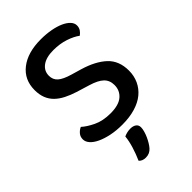

<svg xmlns="http://www.w3.org/2000/svg" viewBox="-251 -713 1034 1034"><g transform="rotate(-45 265.5 -196.5)"><path d="M255 -74Q318 -74 348 -100Q378 -126 378 -167Q378 -203 355 -225Q332 -247 282 -262L207 -285Q172 -296 143.5 -310.5Q115 -325 95 -344.5Q75 -364 64.5 -390.5Q54 -417 54 -452Q54 -531 112.5 -576.5Q171 -622 271 -622Q312 -622 347 -615.5Q382 -609 407.5 -597.5Q433 -586 447.5 -570.5Q462 -555 462 -537Q462 -520 453.5 -507.5Q445 -495 433 -487Q408 -506 367.5 -519.5Q327 -533 278 -533Q223 -533 193 -511Q163 -489 163 -452Q163 -422 184 -403.5Q205 -385 253 -371L311 -354Q395 -329 441.5 -285.5Q488 -242 488 -167Q488 -127 472.5 -93.5Q457 -60 428 -36Q399 -12 355.5 1Q312 14 257 14Q211 14 173 6Q135 -2 107.5 -15Q80 -28 65 -45Q50 -62 50 -81Q50 -101 62 -115Q74 -129 90 -136Q114 -114 155.5 -94Q197 -74 255 -74ZM270 207Q251 229 221 229Q195 229 181 213Q197 177 208.5 139.5Q220 102 223 70Q247 59 272 59Q292 59 305 68Q318 77 318 95Q318 107 313.5 123Q309 139 302 154.5Q295 170 286.5 184Q278 198 270 207Z"/></g></svg>

Font: Baloo Thambi 2 Medium
Style: Regular
Weight: 500
Designer: Aadarsh Rajan and Ek Type
Foundry: Ek Type
Version: Version 1.640;hotconv 1.0.111;makeotfexe 2.5.65597; ttfautoh